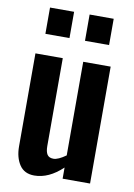

<svg xmlns="http://www.w3.org/2000/svg" viewBox="-91 -868 654 935"><g transform="rotate(10 236.5 -400.5)"><path d="M274.9 -680.2V-810.1H394V-680.2ZM79.1 -680.2V-810.1H198.2V-680.2ZM145 8.8Q95.7 8.8 71.8 -27.3Q47.9 -63.5 47.9 -118.2V-578.1H183.1V-143.1Q183.1 -115.7 192.1 -101.8Q201.2 -87.9 223.1 -87.9Q246.1 -87.9 284.2 -115.2V-578.1H419.9V0H284.2V-55.2Q216.8 8.8 145 8.8Z"/></g></svg>

Font: Oswald Medium
Style: Regular
Weight: 500
Designer: Vernon Adams
Foundry: Vernon Adams
Version: Version 4.103